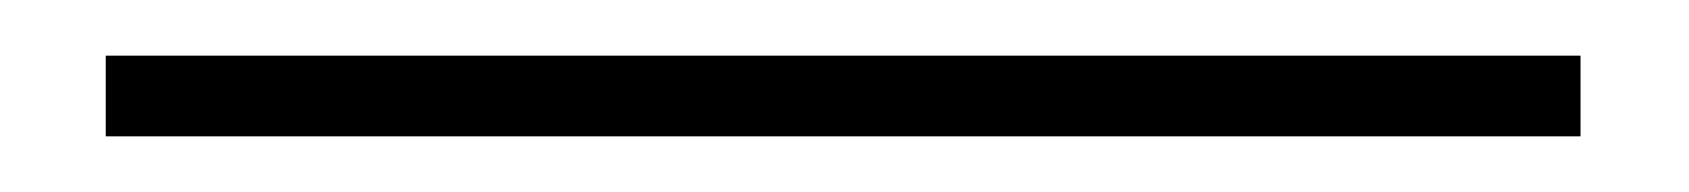

<svg xmlns="http://www.w3.org/2000/svg" viewBox="-20 -8 607 69"><path d="M18 12H548V41H18ZM18 12H548V41H18Z"/></svg>

Font: Phudu Light
Style: Regular
Weight: 400
Version: Version 1.005;gftools[0.9.23]